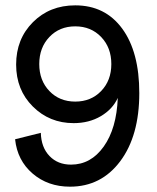

<svg xmlns="http://www.w3.org/2000/svg" viewBox="-20 -682 582 714"><path d="M240.2 12.2Q158.2 12.2 101.3 -36.6Q44.4 -85.4 36.1 -164.1L131.8 -188Q133.3 -133.8 164.1 -101.8Q194.8 -69.8 244.1 -69.8Q317.9 -69.8 365.7 -137Q413.6 -204.1 418 -317.9Q398.9 -275.9 355 -250Q311 -224.1 253.9 -224.1Q164.1 -224.1 102.1 -285.9Q40 -347.7 40 -441.9Q40 -537.1 102.5 -599.6Q165 -662.1 259.8 -662.1Q371.1 -662.1 434.6 -575.4Q498 -488.8 498 -335.9Q498 -177.2 427.2 -82.5Q356.4 12.2 240.2 12.2ZM163.6 -343.5Q201.2 -304.2 259.8 -304.2Q318.4 -304.2 356.2 -343.5Q394 -382.8 394 -443.8Q394 -504.9 356.2 -544.4Q318.4 -584 259.8 -584Q201.2 -584 163.6 -544.4Q126 -504.9 126 -443.8Q126 -382.8 163.6 -343.5Z"/></svg>

Font: Apfel Grotezk
Style: Regular
Weight: 400
Designer: Luigi Gorlero
Foundry: © 2023, Luigi Gorlero & Collletttivo
Version: Version 2.000;Glyphs 3.2 (3217)